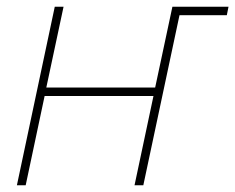

<svg xmlns="http://www.w3.org/2000/svg" viewBox="-20 -548 696 568"><path d="M30 0 142 -528H168L117 -289H439L490 -528H656L651 -503H511L404 0H378L434 -264H112L56 0Z"/></svg>

Font: Noto Sans Disp Thin
Style: Italic
Weight: 100
Italic angle: -12°
Designer: Monotype Design Team
Foundry: Monotype Imaging Inc.
Version: Version 2.000;GOOG;noto-source:20170915:90ef993387c0